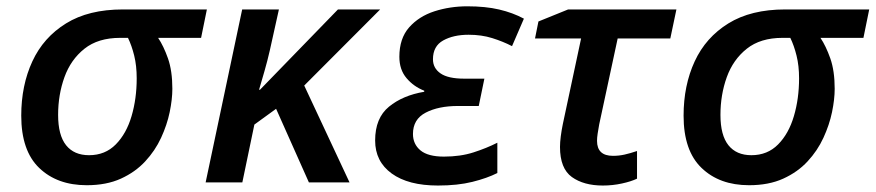

<svg xmlns="http://www.w3.org/2000/svg" viewBox="-20 -570 2736 600"><path d="M251 8.8Q158.7 8.8 102.5 -45.2Q46.4 -99.1 46.4 -208.5Q46.4 -303.2 81.1 -378.2Q115.7 -453.1 186.3 -496.8Q256.8 -540.5 363.8 -540.5H626.5L608.4 -451.7H474.1Q491.2 -426.3 504.9 -387.5Q518.6 -348.6 518.6 -292.5Q518.6 -259.8 510.3 -219.7Q502 -179.7 483.4 -139.4Q464.8 -99.1 433.8 -65.7Q402.8 -32.2 357.7 -11.7Q312.5 8.8 251 8.8ZM258.3 -85Q308.6 -85 341.8 -118.7Q375 -152.3 391.1 -207Q407.2 -261.7 407.2 -325.2Q407.2 -364.7 399.4 -396.2Q391.6 -427.7 379.9 -451.7H355.5Q286.6 -451.7 243.9 -417.7Q201.2 -383.8 181.4 -328.9Q161.6 -273.9 161.6 -210.9Q161.6 -147.5 186.5 -116.2Q211.4 -85 258.3 -85Z M622.6 0 736.8 -540.5H851.6L823.2 -412.6Q815.9 -380.4 806.4 -347.4Q796.9 -314.5 789.6 -289.6H792.5L1036.1 -540.5H1168L930.7 -302.7L1072.3 0H945.3L842.8 -230L774.9 -180.7L737.3 0Z M1348.6 9.8Q1255.9 9.8 1204.1 -27.8Q1152.3 -65.4 1152.3 -130.9Q1152.3 -201.2 1195.6 -236.6Q1238.8 -272 1305.7 -283.2V-286.6Q1272.9 -299.3 1250.5 -325.7Q1228 -352.1 1228 -392.6Q1228 -449.7 1258.5 -484.4Q1289.1 -519 1337.6 -534.7Q1386.2 -550.3 1440.4 -550.3Q1497.1 -550.3 1539.8 -540.3Q1582.5 -530.3 1617.2 -511.7L1580.1 -425.8Q1551.8 -440.4 1518.3 -450.9Q1484.9 -461.4 1444.3 -461.4Q1397 -461.4 1365 -443.6Q1333 -425.8 1333 -384.8Q1333 -356.9 1356.7 -340.6Q1380.4 -324.2 1430.7 -324.2H1493.7L1476.1 -238.8H1411.1Q1350.1 -238.8 1310.3 -218Q1270.5 -197.3 1270.5 -151.4Q1270.5 -119.6 1293.9 -100.1Q1317.4 -80.6 1367.2 -80.6Q1418.9 -80.6 1459.7 -93.8Q1500.5 -106.9 1534.2 -124V-29.3Q1502.4 -13.2 1456.3 -1.7Q1410.2 9.8 1348.6 9.8Z M1863.8 9.8Q1804.2 9.8 1767.1 -16.8Q1730 -43.5 1730 -110.8Q1730 -125 1732.4 -144Q1734.9 -163.1 1738.8 -182.1L1795.9 -449.7H1651.9L1662.6 -502.9L1755.4 -540.5H2093.8L2074.7 -449.7H1910.2L1852.5 -181.2Q1849.6 -166 1847.7 -152.8Q1845.7 -139.6 1845.7 -129.9Q1845.7 -83 1895.5 -83Q1914.1 -83 1931.6 -86.9Q1949.2 -90.8 1970.7 -98.1V-11.7Q1952.6 -2.9 1923.6 3.4Q1894.5 9.8 1863.8 9.8Z M2320.8 8.8Q2228.5 8.8 2172.4 -45.2Q2116.2 -99.1 2116.2 -208.5Q2116.2 -303.2 2150.9 -378.2Q2185.5 -453.1 2256.1 -496.8Q2326.7 -540.5 2433.6 -540.5H2696.3L2678.2 -451.7H2543.9Q2561 -426.3 2574.7 -387.5Q2588.4 -348.6 2588.4 -292.5Q2588.4 -259.8 2580.1 -219.7Q2571.8 -179.7 2553.2 -139.4Q2534.7 -99.1 2503.7 -65.7Q2472.7 -32.2 2427.5 -11.7Q2382.3 8.8 2320.8 8.8ZM2328.1 -85Q2378.4 -85 2411.6 -118.7Q2444.8 -152.3 2460.9 -207Q2477.1 -261.7 2477.1 -325.2Q2477.1 -364.7 2469.2 -396.2Q2461.4 -427.7 2449.7 -451.7H2425.3Q2356.4 -451.7 2313.7 -417.7Q2271 -383.8 2251.2 -328.9Q2231.4 -273.9 2231.4 -210.9Q2231.4 -147.5 2256.3 -116.2Q2281.2 -85 2328.1 -85Z"/></svg>

Font: Open Sans SemiBold
Style: Italic
Weight: 600
Italic angle: -12°
Designer: Monotype Design Team
Foundry: Monotype Imaging Inc.
Version: Version 3.003; ttfautohint (v1.8.4)